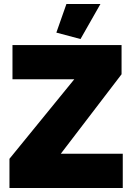

<svg xmlns="http://www.w3.org/2000/svg" viewBox="-20 -934 662 954"><path d="M27 -145 349 -540H42V-710H584V-565L282 -170H590V0H27ZM380 -740 260 -772 310 -914H479Z"/></svg>

Font: Raleway Black
Style: Regular
Weight: 900
Designer: Matt McInerney, Pablo Impallari, Rodrigo Fuenzalida
Foundry: Matt McInerney, Pablo Impallari, Rodrigo Fuenzalida
Version: Version 4.026